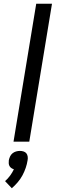

<svg xmlns="http://www.w3.org/2000/svg" viewBox="-20 -755 340 1023"><path d="M52 0 173 -735H257L136 0ZM43 248 7 210Q22 197 34 180.5Q46 164 54 147Q47 145 40.5 140.5Q34 136 30.5 129.5Q27 123 26.5 115Q26 107 27 99Q29 89 33.5 79Q38 69 46.5 62Q55 55 65.5 52Q76 49 86 49Q96 49 105.5 52Q115 55 120.5 62Q126 69 127.5 79Q129 89 127 99Q124 119 117 139.5Q110 160 99.5 179.5Q89 199 74.5 216Q60 233 43 248Z"/></svg>

Font: Iosevka Aile
Style: Italic
Weight: 400
Italic angle: -9°
Designer: Belleve Invis
Foundry: Belleve Invis
Version: Version 28.0.1; ttfautohint (v1.8.4)